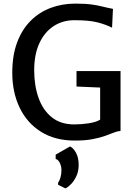

<svg xmlns="http://www.w3.org/2000/svg" viewBox="-20 -771 745 1064"><path d="M48 -368Q48 -464.5 75 -536.2Q102 -608 149.8 -655.8Q197.5 -703.5 261 -727.2Q324.5 -751 397.5 -751Q453.5 -751 487.2 -746.2Q521 -741.5 547.2 -734.8Q573.5 -728 606 -722L601 -617.5Q565.5 -635.5 519.8 -647.2Q474 -659 392 -659Q327 -659 276.8 -626Q226.5 -593 198 -531Q169.5 -469 169.5 -381Q169.5 -297 193.5 -229Q217.5 -161 266.8 -121.2Q316 -81.5 392 -81.5Q432.5 -81.5 473.2 -88Q514 -94.5 535 -108V-305L564.5 -284.5L404 -291.5V-377H648V-45.5Q631.5 -44.5 611 -36.2Q590.5 -28 562 -17.8Q533.5 -7.5 492.8 0.2Q452 8 395 8Q284.5 8 207 -40.8Q129.5 -89.5 88.8 -174.5Q48 -259.5 48 -368ZM342.5 273 302 253V240.5Q309.5 232 315 213.2Q320.5 194.5 320.5 170.5Q320.5 151.5 311.8 132.5Q303 113.5 288.5 110V86L368 40.5Q385.5 48 400.8 74.8Q416 101.5 416 143Q416 177.5 403.5 204.5Q391 231.5 373.8 249.2Q356.5 267 342.5 273Z"/></svg>

Font: Tracken
Style: Regular
Weight: 400
Designer: Eben Sorkin
Foundry: Eben Sorkin
Version: Version 2.001